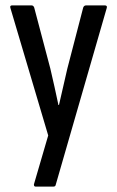

<svg xmlns="http://www.w3.org/2000/svg" viewBox="-20 -508 435 713"><path d="M112 185Q108 185 106.5 181.5Q105 178 107 173L159 -5L19 -477Q15 -488 25 -488H97Q104 -488 107 -480L167 -253Q175 -220 182.5 -185Q190 -150 197 -118H199Q206 -150 214.5 -185.5Q223 -221 230 -253L289 -480Q292 -488 300 -488H369Q380 -488 376 -477L187 178Q186 185 178 185Z"/></svg>

Font: Sofia Sans Condensed Medium
Style: Regular
Weight: 500
Designer: Botio Nikoltchev, Ani Petrova
Foundry: lettersoup
Version: Version 4.101; ttfautohint (v1.8.4.7-5d5b)